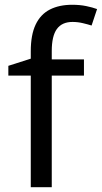

<svg xmlns="http://www.w3.org/2000/svg" viewBox="-20 -785 427 805"><path d="M332 -468H197V0H109V-468H15V-509L109 -539V-570Q109 -639 129.5 -682Q150 -725 189 -745Q228 -765 283 -765Q315 -765 341.5 -759.5Q368 -754 387 -747L364 -678Q348 -683 327 -688Q306 -693 284 -693Q240 -693 218.5 -663.5Q197 -634 197 -571V-536H332Z"/></svg>

Font: Noto Sans Kannada
Style: Regular
Weight: 400
Designer: Jelle Bosma - Monotype Design Team
Foundry: Monotype Imaging Inc.
Version: Version 2.003